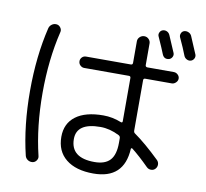

<svg xmlns="http://www.w3.org/2000/svg" viewBox="-94 -946 1187 1106"><g transform="rotate(10 500.0 -393.0)"><path d="M772.5 -825.2Q785.2 -829.1 796.9 -823.7Q808.6 -818.4 814.5 -805.7Q848.6 -727.5 856.4 -708Q861.3 -696.3 855.5 -684.6Q849.6 -672.9 837.9 -668.9Q808.6 -661.1 796.9 -689.5Q786.1 -717.8 754.9 -787.1Q750 -797.9 755.4 -809.6Q760.7 -821.3 772.5 -825.2ZM894.5 -841.8Q907.2 -845.7 919.9 -840.3Q932.6 -835 938.5 -823.2Q955.1 -786.1 982.4 -719.7Q986.3 -708 980.5 -696.8Q974.6 -685.5 962.9 -681.6Q950.2 -677.7 938 -684.1Q925.8 -690.4 920.9 -703.1Q905.3 -744.1 877.9 -802.7Q873 -813.5 877.9 -825.7Q882.8 -837.9 894.5 -841.8ZM516.6 -214.8Q377 -214.8 377 -120.1Q377 -9.8 516.6 -9.8Q578.1 -9.8 607.4 -41.5Q636.7 -73.2 636.7 -142.6V-169.9Q636.7 -181.6 627 -186.5Q571.3 -214.8 516.6 -214.8ZM521.5 56.6Q418.9 56.6 361.3 10.3Q303.7 -36.1 303.7 -120.1Q303.7 -198.2 360.4 -240.7Q417 -283.2 521.5 -283.2Q575.2 -283.2 626 -262.7Q636.7 -258.8 636.7 -269.5V-522.5Q636.7 -533.2 626 -533.2H364.3Q351.6 -533.2 341.3 -543Q331.1 -552.7 331.1 -567.4Q331.1 -580.1 340.3 -589.8Q349.6 -599.6 364.3 -599.6H626Q636.7 -599.6 636.7 -611.3V-737.3Q636.7 -752 647.9 -762.7Q659.2 -773.4 674.3 -773.4Q689.5 -773.4 700.2 -762.7Q710.9 -752 710.9 -737.3V-611.3Q710.9 -600.6 721.7 -599.6H877Q890.6 -599.6 900.9 -589.8Q911.1 -580.1 911.1 -566.9Q911.1 -553.7 900.4 -543.5Q889.6 -533.2 877 -533.2H721.7Q710.9 -533.2 710.9 -522.5V-228.5Q710.9 -216.8 718.8 -211.9Q783.2 -167 870.1 -83Q879.9 -72.3 879.9 -58.1Q879.9 -43.9 870.1 -33.2Q860.4 -22.5 845.2 -22.5Q830.1 -22.5 819.3 -33.2Q764.6 -87.9 718.8 -124Q715.8 -126 712.9 -125Q710 -124 710 -120.1Q700.2 56.6 521.5 56.6ZM166 52.7Q150.4 54.7 137.7 46.4Q125 38.1 121.1 23.4Q80.1 -146.5 80.1 -349.6Q80.1 -552.7 121.1 -722.7Q125 -737.3 137.7 -746.1Q150.4 -754.9 166 -752.9Q179.7 -751 188.5 -738.3Q197.3 -725.6 193.4 -711.9Q153.3 -545.9 153.3 -350.1Q153.3 -154.3 193.4 11.7Q197.3 25.4 188.5 38.1Q179.7 50.8 166 52.7Z"/></g></svg>

Font: Rounded-X Mgen+ 1mn regular
Style: Regular
Weight: 400
Designer: [Source Han Sans]
Ryoko NISHIZUKA  (kana & ideographs); Paul D. Hunt (Latin, Greek & Cyrillic); Wenlong ZHANG  (bopomofo
Version: Version 1.059.20150602